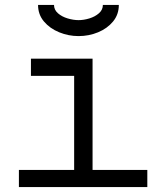

<svg xmlns="http://www.w3.org/2000/svg" viewBox="-20 -762 640 782"><path d="M357 -70H580V0H57V-70H282V-453H106V-523H357ZM135 -742H200Q200 -722 216 -708Q232 -694 255.5 -687Q279 -680 300 -680Q321 -680 344 -687Q367 -694 383 -708Q399 -722 399 -742H464Q464 -703 440.5 -674.5Q417 -646 379.5 -630.5Q342 -615 300 -615Q259 -615 221 -630.5Q183 -646 159 -674.5Q135 -703 135 -742Z"/></svg>

Font: Orbit
Style: Regular
Weight: 400
Designer: Sooun Cho
Foundry: JAMO
Version: Version 1.000; ttfautohint (v1.8.4.7-5d5b);gftools[0.9.29]